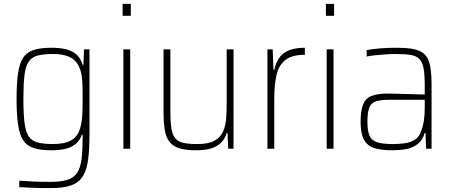

<svg xmlns="http://www.w3.org/2000/svg" viewBox="-20 -763 2319 985"><path d="M241 202Q212 202 182.5 201.5Q153 201 126.5 199.5Q100 198 79 197V164Q104 165 131 167Q158 169 185 169.5Q212 170 237 170Q293 170 326 159.5Q359 149 376 123Q393 97 398.5 52Q404 7 404 -61V-72H400Q390 -43 369.5 -25.5Q349 -8 318 0Q287 8 244 8Q188 8 152.5 -3.5Q117 -15 98.5 -44Q80 -73 72.5 -124.5Q65 -176 65 -255Q65 -335 72.5 -386.5Q80 -438 98.5 -466.5Q117 -495 152.5 -506.5Q188 -518 244 -518Q282 -518 314 -511.5Q346 -505 369.5 -486Q393 -467 404 -430H408L411 -510H439V-76Q439 3 432 56.5Q425 110 404.5 142Q384 174 345 188Q306 202 241 202ZM253 -24Q311 -24 345 -43Q379 -62 391 -105Q400 -135 402 -171Q404 -207 404 -255Q404 -304 402.5 -338Q401 -372 394 -398Q380 -446 345.5 -466Q311 -486 253 -486Q203 -486 173 -478Q143 -470 127 -446.5Q111 -423 105.5 -377Q100 -331 100 -255Q100 -178 106 -132Q112 -86 127.5 -63Q143 -40 173.5 -32Q204 -24 253 -24Z M609 -682V-743H651V-682ZM613 0V-510H648V0Z M984 8Q931 8 898 -3Q865 -14 848 -37Q831 -60 825 -98Q819 -136 819 -190V-510H854V-195Q854 -140 859 -106Q864 -72 879 -54Q894 -36 921 -30Q948 -24 992 -24Q1049 -24 1080 -41Q1111 -58 1124.5 -88.5Q1138 -119 1140.5 -159.5Q1143 -200 1143 -246V-510H1178V0H1151L1147 -81H1143Q1136 -56 1119 -36Q1102 -16 1070 -4Q1038 8 984 8Z M1352 0V-510H1379L1383 -405H1387Q1397 -450 1419 -474.5Q1441 -499 1472.5 -508.5Q1504 -518 1544 -518V-482Q1479 -482 1445 -456Q1411 -430 1399 -380Q1387 -330 1387 -259V0Z M1652 -682V-743H1694V-682ZM1656 0V-510H1691V0Z M1994 8Q1938 8 1901.5 -3Q1865 -14 1847.5 -45.5Q1830 -77 1830 -138Q1830 -194 1842 -225.5Q1854 -257 1884 -270Q1914 -283 1968 -283Q1981 -283 2003 -282.5Q2025 -282 2053 -281Q2081 -280 2108.5 -279.5Q2136 -279 2159 -278V-324Q2159 -380 2153 -412.5Q2147 -445 2131 -461Q2115 -477 2084.5 -481.5Q2054 -486 2005 -486Q1985 -486 1958 -484Q1931 -482 1905.5 -479.5Q1880 -477 1861 -473V-506Q1892 -512 1932 -515Q1972 -518 2017 -518Q2061 -518 2092 -513Q2123 -508 2143 -496Q2163 -484 2174 -462.5Q2185 -441 2189.5 -408.5Q2194 -376 2194 -330V0H2166L2163 -81H2159Q2148 -43 2122 -23.5Q2096 -4 2063 2Q2030 8 1994 8ZM1994 -24Q2028 -24 2056.5 -28Q2085 -32 2106.5 -45Q2128 -58 2138 -84Q2150 -114 2154.5 -143Q2159 -172 2159 -210V-251H1977Q1933 -251 1908.5 -243Q1884 -235 1874.5 -211Q1865 -187 1865 -138Q1865 -92 1875.5 -67.5Q1886 -43 1914 -33.5Q1942 -24 1994 -24Z"/></svg>

Font: Saira SemiCondensed Thin
Style: Regular
Weight: 250
Width: 4
Designer: Hector Gatti with collaboration of the Omnibus-Type team
Foundry: Omnibus-Type
Version: Version 1.101